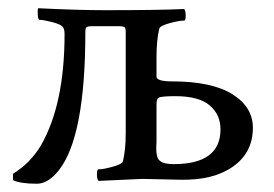

<svg xmlns="http://www.w3.org/2000/svg" viewBox="-20 -439 670 469"><path d="M237.3 -414.1Q369.1 -414.1 429.7 -417Q433.6 -413.1 433.6 -400.9Q433.6 -388.7 429.7 -388.7Q417 -388.7 394 -382.3Q371.1 -376 369.1 -369.1Q362.3 -340.8 362.3 -300.8V-252Q362.3 -240.2 400.4 -240.2Q497.1 -240.2 547.4 -209Q597.7 -177.7 597.7 -127Q597.7 -66.4 549.3 -32.2Q501 2 419.9 0L327.1 -2Q323.2 -2 220.7 2.9Q216.8 -1 216.8 -13.2Q216.8 -25.4 220.7 -25.4Q232.4 -25.4 255.4 -31.7Q278.3 -38.1 280.3 -44.9Q287.1 -73.2 287.1 -113.3V-361.3Q287.1 -370.1 284.2 -372.6Q281.2 -375 269.5 -375H206.1Q194.3 -375 191.4 -372.6Q188.5 -370.1 188.5 -361.3Q188.5 -105.5 124 -23.4Q97.7 9.8 70.3 9.8Q29.3 9.8 11.7 1V-14.6Q53.7 -40 80.1 -84Q137.7 -184.6 137.7 -355.5Q137.7 -366.2 134.8 -371.1Q130.9 -378.9 108.4 -384.8Q85.9 -390.6 76.2 -390.6Q73.2 -390.6 72.3 -402.3Q71.3 -414.1 73.2 -418.9Q170.9 -414.1 237.3 -414.1ZM408.2 -204.1Q374 -204.1 367.2 -200.2Q362.3 -197.3 362.3 -182.6V-91.8Q359.4 -52.7 371.1 -45.9Q379.9 -38.1 404.3 -38.1Q518.6 -38.1 518.6 -123Q518.6 -159.2 492.2 -181.6Q465.8 -204.1 408.2 -204.1Z"/></svg>

Font: Crimson Text
Style: Regular
Weight: 400
Version: Version 0.13